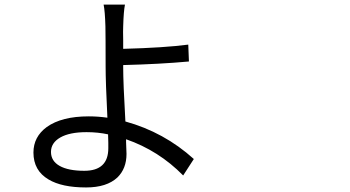

<svg xmlns="http://www.w3.org/2000/svg" viewBox="-20 -784 1540 844"><path d="M358.4 40Q252 40 193.4 4.9Q127 -34.2 127 -113.3Q127 -182.6 185.5 -225.6Q251 -272.5 370.1 -272.5Q411.1 -272.5 452.1 -266.6Q444.3 -422.9 444.3 -491.2Q444.3 -627 443.4 -668Q441.4 -735.4 435.5 -763.7H529.3Q523.4 -734.4 521.5 -668Q520.5 -650.4 521.5 -607.4Q521.5 -583 521.5 -569.3Q704.1 -574.2 807.6 -587.9L810.5 -513.7Q682.6 -502 521.5 -498V-491.2Q521.5 -418 531.2 -250Q701.2 -203.1 832 -85L785.2 -12.7Q677.7 -122.1 534.2 -171.9Q534.2 -168 534.2 -160.2Q536.1 -122.1 536.1 -107.4Q536.1 -43 496.1 -3.9Q449.2 40 358.4 40ZM350.6 -33.2Q456.1 -33.2 456.1 -132.8Q456.1 -139.6 456.1 -156.2Q455.1 -179.7 455.1 -193.4Q410.2 -203.1 360.4 -203.1Q286.1 -203.1 245.1 -179.7Q204.1 -156.2 204.1 -116.2Q204.1 -76.2 242.2 -54.7Q280.3 -33.2 350.6 -33.2Z"/></svg>

Font: Bpmf GenYo Gothic R
Style: R
Weight: 400
Foundry: But Ko
Version: Version 1.320